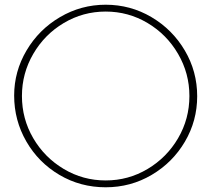

<svg xmlns="http://www.w3.org/2000/svg" viewBox="-20 -781 896 814"><path d="M40 -376Q40 -478 92.5 -567Q145 -656 234.5 -708.5Q324 -761 428 -761Q533 -761 622 -708.5Q711 -656 763.5 -567Q816 -478 816 -373Q816 -269 764 -180.5Q712 -92 623 -39.5Q534 13 428 13Q321 13 232 -39.5Q143 -92 91.5 -181.5Q40 -271 40 -376ZM783 -374Q783 -470 735 -552.5Q687 -635 605.5 -683.5Q524 -732 428 -732Q332 -732 250.5 -683.5Q169 -635 121 -552.5Q73 -470 73 -374Q73 -277 121 -195Q169 -113 250.5 -64.5Q332 -16 428 -16Q524 -16 605.5 -64.5Q687 -113 735 -195Q783 -277 783 -374Z"/></svg>

Font: Poiret One
Style: Regular
Weight: 400
Designer: Denis Masharov (denis.masharov@gmail.com), Cyreal (Charset Expansion)
Foundry: Denis Masharov
Version: Version 1.101